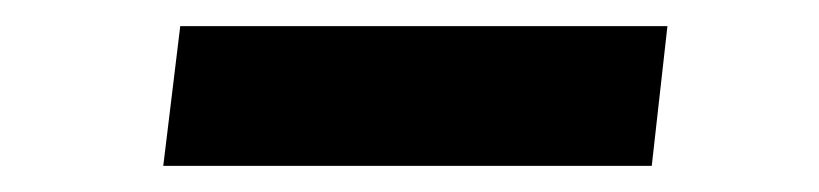

<svg xmlns="http://www.w3.org/2000/svg" viewBox="-20 -386 627 147"><path d="M105 -259 118 -366H491L479 -259Z"/></svg>

Font: Be Vietnam Pro SemiBold
Style: Italic
Weight: 600
Italic angle: -12°
Designer: Lam Bao, Tony Le, Vietanh Nguyen
Foundry: Yellow Type Foundry
Version: Version 1.002; ttfautohint (v1.8.3)